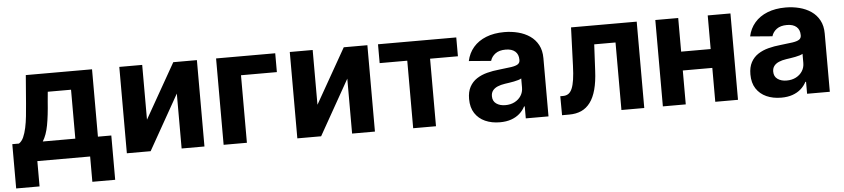

<svg xmlns="http://www.w3.org/2000/svg" viewBox="-43 -801 5313 1208"><g transform="rotate(-5 2614.0 -197.0)"><path d="M17.8 159.8V-120H59.7Q77.8 -131.4 89 -156.2Q100.1 -181.1 107.4 -214.8Q114.7 -248.6 118.8 -287.8Q122.9 -327.1 126.1 -367.2L140.3 -545.5H558.6V-120H643.1V159.8H498.9V0H165.5V159.8ZM210.2 -120H415.8V-429H268.8L263.1 -367.2Q257.1 -279.8 245.7 -218.9Q234.4 -158 210.2 -120Z M875.4 -199.6 1071.7 -545.5H1220.9V0H1076.7V-346.9L881 0H730.8V-545.5H875.4Z M1715.6 -545.5V-426.5H1489V0H1342V-545.5Z M1952.1 -199.6 2148.4 -545.5H2297.6V0H2153.4V-346.9L1957.7 0H1807.5V-545.5H1952.1Z M2364.7 -426.5V-545.5H2859V-426.5H2683.2V0H2539.1V-426.5Z M3086.6 10.3Q3034.4 10.3 2993.6 -8Q2952.8 -26.3 2929.2 -62.3Q2905.5 -98.4 2905.5 -152.3Q2905.5 -197.8 2922.2 -228.7Q2938.9 -259.6 2967.7 -278.4Q2996.4 -297.2 3033.2 -306.8Q3070 -316.4 3110.4 -320.3Q3158 -325.3 3187.1 -329.7Q3216.3 -334.2 3229.4 -343Q3242.5 -351.9 3242.5 -369.3V-371.4Q3242.5 -405.2 3221.4 -423.7Q3200.3 -442.1 3161.6 -442.1Q3120.7 -442.1 3096.6 -424.2Q3072.4 -406.2 3064.6 -379.3L2924.7 -390.6Q2935.4 -440.3 2966.6 -476.7Q2997.9 -513.1 3047.4 -532.8Q3096.9 -552.6 3162.3 -552.6Q3207.7 -552.6 3249.5 -541.9Q3291.2 -531.2 3323.7 -508.9Q3356.2 -486.5 3375 -451.5Q3393.8 -416.5 3393.8 -367.9V0H3250.4V-75.6H3246.1Q3233 -50.1 3210.9 -30.7Q3188.9 -11.4 3158 -0.5Q3127.1 10.3 3086.6 10.3ZM3130 -94.1Q3163.4 -94.1 3188.9 -107.4Q3214.5 -120.7 3229 -143.5Q3243.6 -166.2 3243.6 -195V-252.8Q3236.5 -248.2 3224.3 -244.5Q3212 -240.8 3196.7 -237.7Q3181.5 -234.7 3166.2 -232.4Q3150.9 -230.1 3138.5 -228.3Q3111.9 -224.4 3092 -215.9Q3072.1 -207.4 3061.1 -193Q3050.1 -178.6 3050.1 -157.3Q3050.1 -126.4 3072.6 -110.3Q3095.2 -94.1 3130 -94.1Z M3479.4 0 3478.7 -120H3496.8Q3516 -120 3530 -129.4Q3544 -138.8 3553.3 -160.2Q3562.5 -181.5 3567.8 -216.8Q3573.2 -252.1 3574.9 -304L3583.8 -545.5H3998.6V0H3854.4V-426.5H3719.8L3711.3 -259.9Q3708.1 -191.4 3694.8 -142Q3681.5 -92.7 3658 -61.3Q3634.6 -29.8 3601.6 -14.9Q3568.5 0 3524.9 0Z M4495.7 -333.1V-214.1H4210.9V-333.1ZM4260.7 -545.5V0H4116.1V-545.5ZM4590.6 -545.5V0H4447.1V-545.5Z M4863.3 10.3Q4811.1 10.3 4770.2 -8Q4729.4 -26.3 4705.8 -62.3Q4682.2 -98.4 4682.2 -152.3Q4682.2 -197.8 4698.9 -228.7Q4715.6 -259.6 4744.3 -278.4Q4773.1 -297.2 4809.8 -306.8Q4846.6 -316.4 4887.1 -320.3Q4934.7 -325.3 4963.8 -329.7Q4992.9 -334.2 5006 -343Q5019.2 -351.9 5019.2 -369.3V-371.4Q5019.2 -405.2 4998 -423.7Q4976.9 -442.1 4938.2 -442.1Q4897.4 -442.1 4873.2 -424.2Q4849.1 -406.2 4841.3 -379.3L4701.3 -390.6Q4712 -440.3 4743.3 -476.7Q4774.5 -513.1 4824 -532.8Q4873.6 -552.6 4938.9 -552.6Q4984.4 -552.6 5026.1 -541.9Q5067.8 -531.2 5100.3 -508.9Q5132.8 -486.5 5151.6 -451.5Q5170.5 -416.5 5170.5 -367.9V0H5027V-75.6H5022.7Q5009.6 -50.1 4987.6 -30.7Q4965.6 -11.4 4934.7 -0.5Q4903.8 10.3 4863.3 10.3ZM4906.6 -94.1Q4940 -94.1 4965.6 -107.4Q4991.1 -120.7 5005.7 -143.5Q5020.2 -166.2 5020.2 -195V-252.8Q5013.1 -248.2 5000.9 -244.5Q4988.6 -240.8 4973.4 -237.7Q4958.1 -234.7 4942.8 -232.4Q4927.6 -230.1 4915.1 -228.3Q4888.5 -224.4 4868.6 -215.9Q4848.7 -207.4 4837.7 -193Q4826.7 -178.6 4826.7 -157.3Q4826.7 -126.4 4849.3 -110.3Q4871.8 -94.1 4906.6 -94.1Z"/></g></svg>

Font: InterMG
Style: Bold
Weight: 700
Designer: Rasmus Andersson
Foundry: rsms
Version: Version 3.019;December 26, 2023;FontCreator 15.0.0.2955 64-b